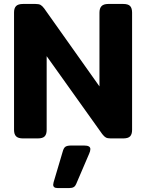

<svg xmlns="http://www.w3.org/2000/svg" viewBox="-20 -700 739 971"><path d="M51 -43V-637Q51 -659 61.5 -669.5Q72 -680 97 -680H159Q176 -680 184.5 -675.5Q193 -671 203 -658L483 -263V-636Q483 -658 493.5 -669Q504 -680 528 -680H603Q628 -680 638 -669.5Q648 -659 648 -636V-43Q648 -21 638 -10.5Q628 0 603 0H540Q524 0 515.5 -4.5Q507 -9 497 -22L216 -416V-43Q216 -21 206 -10.5Q196 0 171 0H96Q72 0 61.5 -10.5Q51 -21 51 -43ZM249 234Q249 230 251 222L297 67Q302 48 311 42Q320 36 340 36H406Q437 36 437 54Q437 64 431 77L365 231Q361 241 353 246Q345 251 331 251H271Q249 251 249 234Z"/></svg>

Font: Mitr Medium
Style: Regular
Weight: 500
Designer: Thanarat Vachiruckul
Foundry: Cadson Demak
Version: Version 1.003